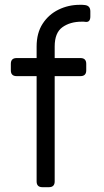

<svg xmlns="http://www.w3.org/2000/svg" viewBox="-20 -777 433 797"><path d="M156 0Q132 0 132 -24V-461H49Q25 -461 25 -485V-512Q25 -536 49 -536H132V-584Q132 -640 157 -678.5Q182 -717 223 -737Q264 -757 311 -757Q316 -757 321.5 -757Q327 -757 333 -756Q355 -753 355 -730V-709Q355 -685 337 -686Q332 -687 327 -687Q322 -687 319 -687Q271 -687 239 -664Q207 -641 207 -584V-536H314Q338 -536 338 -512V-485Q338 -461 314 -461H207V-24Q207 0 183 0Z"/></svg>

Font: Pitagon Sans Text
Style: Regular
Weight: 400
Designer: Travis Tran
Foundry: Pitagon
Version: Version 1.001; ttfautohint (v1.8.4.7-5d5b);gftools[0.9.26]